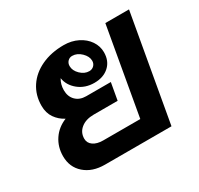

<svg xmlns="http://www.w3.org/2000/svg" viewBox="-125 -723 912 878"><g transform="rotate(-30 331.0 -284.0)"><path d="M645 -560 546 0H195Q129 0 88.5 -35.5Q48 -71 48 -129Q48 -178 73.5 -216Q99 -254 144 -272Q115 -287 96.5 -313.5Q78 -340 78 -378Q78 -434 106.5 -477Q135 -520 186.5 -544Q238 -568 304 -568Q345 -568 378 -551.5Q411 -535 429.5 -507.5Q448 -480 448 -448Q448 -402 418.5 -375Q389 -348 341 -348Q292 -348 257.5 -376Q223 -404 217 -444Q202 -419 202 -389Q202 -355 222.5 -334.5Q243 -314 277 -314H407L391 -224H265Q223 -224 197.5 -203.5Q172 -183 172 -150Q172 -127 191.5 -113.5Q211 -100 243 -100H439L520 -560ZM280 -471Q280 -447 301 -426.5Q322 -406 347 -406Q362 -406 372 -416Q382 -426 382 -441Q382 -464 360.5 -485Q339 -506 313 -506Q299 -506 289.5 -496Q280 -486 280 -471Z"/></g></svg>

Font: KoHo
Style: Bold Italic
Weight: 700
Italic angle: -10°
Version: Version 1.000; ttfautohint (v1.6)